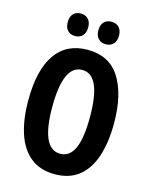

<svg xmlns="http://www.w3.org/2000/svg" viewBox="-134 -1000 861 1096"><g transform="rotate(15 296.5 -452.5)"><path d="M550 -358Q550 -244 522.5 -161.5Q495 -79 439 -34.5Q383 10 297 10Q211 10 154.5 -35Q98 -80 70.5 -163Q43 -246 43 -359Q43 -539 108 -632Q173 -725 297 -725Q426 -725 488 -626.5Q550 -528 550 -358ZM185 -358Q185 -111 297 -111Q353 -111 380.5 -171.5Q408 -232 408 -358Q408 -606 297 -606Q185 -606 185 -358ZM145 -848Q145 -881 161.5 -898Q178 -915 205 -915Q233 -915 249.5 -897.5Q266 -880 266 -848Q266 -817 249.5 -799.5Q233 -782 205 -782Q178 -782 161.5 -799Q145 -816 145 -848ZM326 -848Q326 -881 342.5 -898Q359 -915 387 -915Q415 -915 431.5 -897.5Q448 -880 448 -848Q448 -817 431.5 -799.5Q415 -782 387 -782Q359 -782 342.5 -799.5Q326 -817 326 -848Z"/></g></svg>

Font: Noto Sans Myanmar ExtraCondensed
Style: Bold
Weight: 700
Width: 2
Designer: Monotype Design Team
Foundry: Monotype Imaging Inc.
Version: Version 2.107; ttfautohint (v1.8.4.7-5d5b)